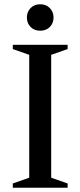

<svg xmlns="http://www.w3.org/2000/svg" viewBox="-20 -880 377 900"><path d="M297 -20V0H40V-20L117 -47V-623L40 -650V-670H297V-650L220 -623V-47ZM168.5 -736Q140.5 -736 123.2 -753.8Q106 -771.5 106 -798Q106 -824 123.2 -842Q140.5 -860 168.5 -860Q196.5 -860 213.8 -842Q231 -824 231 -798Q231 -771.5 213.8 -753.8Q196.5 -736 168.5 -736Z"/></svg>

Font: Newsreader Text Medium
Style: Regular
Weight: 500
Designer: Hugues Gentile
Foundry: Production Type
Version: Version 1.001